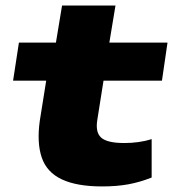

<svg xmlns="http://www.w3.org/2000/svg" viewBox="-20 -659 622 690"><path d="M347 11Q256 11 202 -14.5Q148 -40 130 -93Q112 -146 123 -225L146 -369H27L48 -506H181L203 -639H395L373 -506H582L562 -369H352L330 -230Q322 -184 343.5 -164.5Q365 -145 427 -145Q453 -145 478 -148.5Q503 -152 525 -159V-21Q482 -4 440.5 3.5Q399 11 347 11Z"/></svg>

Font: Nunito Sans 7pt Expanded Black
Style: Italic
Weight: 900
Width: 7
Italic angle: -9°
Designer: Vernon Adams
Foundry: Vernon Adams
Version: Version 3.101;gftools[0.9.27]